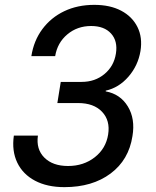

<svg xmlns="http://www.w3.org/2000/svg" viewBox="-20 -760 640 790"><path d="M245 10Q174 10 124 -16.5Q74 -43 51 -91Q28 -139 37 -202H136Q128 -146 162.5 -111.5Q197 -77 260 -77Q324 -77 370 -113Q416 -149 425 -207Q434 -264 400 -300Q366 -336 301 -336H216L230 -423H316Q371 -423 410 -455.5Q449 -488 457 -540Q465 -591 437 -622Q409 -653 355 -653Q298 -653 257 -618.5Q216 -584 207 -529H109Q119 -593 154.5 -640.5Q190 -688 244.5 -714Q299 -740 368 -740Q433 -740 478.5 -716Q524 -692 545.5 -649Q567 -606 558 -550Q548 -490 508.5 -444.5Q469 -399 415 -387V-384Q475 -373 506 -322Q537 -271 525 -200Q510 -102 435 -46Q360 10 245 10Z"/></svg>

Font: JetBrains Mono NL Medium
Style: Italic
Weight: 500
Italic angle: -9°
Monospace: yes
Designer: Philipp Nurullin, Konstantin Bulenkov
Foundry: JetBrains
Version: Version 2.305; ttfautohint (v1.8.4.7-5d5b)